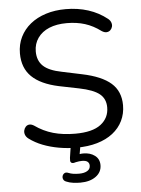

<svg xmlns="http://www.w3.org/2000/svg" viewBox="-60 -761 735 999"><g transform="rotate(-5 307.5 -261.0)"><path d="M315 9Q268 9 223 1Q178 -7 139.5 -22Q101 -37 70 -60Q58 -69 53.5 -80.5Q49 -92 51.5 -103.5Q54 -115 61.5 -123Q69 -131 80 -132Q91 -133 104 -125Q149 -93 200 -78.5Q251 -64 315 -64Q405 -64 448.5 -97.5Q492 -131 492 -186Q492 -231 460.5 -256.5Q429 -282 355 -297L251 -318Q157 -338 110.5 -383.5Q64 -429 64 -505Q64 -552 83 -590.5Q102 -629 136 -656.5Q170 -684 217 -699Q264 -714 321 -714Q384 -714 438.5 -696.5Q493 -679 537 -644Q548 -635 552 -623.5Q556 -612 553 -601.5Q550 -591 542.5 -584Q535 -577 523.5 -576Q512 -575 498 -584Q458 -614 415 -627.5Q372 -641 320 -641Q267 -641 228.5 -625Q190 -609 168.5 -578.5Q147 -548 147 -508Q147 -460 176.5 -432Q206 -404 273 -391L377 -369Q478 -348 526.5 -305.5Q575 -263 575 -190Q575 -146 557 -109Q539 -72 505 -45.5Q471 -19 423 -5Q375 9 315 9ZM319 192Q301 192 281.5 189.5Q262 187 246 180Q235 176 231 167Q227 158 230 149Q233 140 241 135.5Q249 131 261 136Q273 141 286.5 143Q300 145 317 145Q343 145 359 135.5Q375 126 375 108Q375 95 366 87.5Q357 80 337 80Q329 80 321.5 81Q314 82 304 84Q295 87 290 87Q285 87 280 84Q276 80 275.5 74.5Q275 69 276 59L288 -20H339L326 55L302 49Q314 46 325.5 44Q337 42 347 42Q383 42 407 60Q431 78 431 110Q431 147 400 169.5Q369 192 319 192Z"/></g></svg>

Font: Nunito ExtraLight
Style: Regular
Weight: 400
Version: Version 3.602